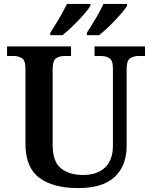

<svg xmlns="http://www.w3.org/2000/svg" viewBox="-20 -951 777 981"><path d="M379 10Q252 10 181 -42.5Q110 -95 110 -217V-601Q110 -643 91.5 -654Q73 -665 49 -665H16V-714H343V-665H310Q285 -665 267 -653.5Q249 -642 249 -597V-210Q249 -125 291.5 -91Q334 -57 404 -57Q477 -57 517 -95.5Q557 -134 557 -207V-601Q557 -643 538.5 -654Q520 -665 495 -665H463V-714H721V-665H688Q663 -665 645 -653.5Q627 -642 627 -597V-205Q627 -105 566.5 -47.5Q506 10 379 10ZM424 -784Q445 -816 469 -856.5Q493 -897 509 -931H629V-921Q619 -904 593.5 -875Q568 -846 538.5 -817.5Q509 -789 486 -771H424ZM237 -784Q258 -816 282 -856.5Q306 -897 322 -931H442V-921Q432 -904 406.5 -875Q381 -846 351.5 -817.5Q322 -789 299 -771H237Z"/></svg>

Font: Noto Naskh Arabic UI Semi
Style: Bold
Weight: 700
Designer: Monotype Design Team, David Williams, Mohamad Dakak and Nizar Qandah
Foundry: Monotype Imaging Inc.
Version: Version 2.014; ttfautohint (v1.8.4.7-5d5b)